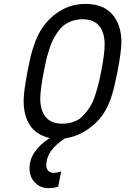

<svg xmlns="http://www.w3.org/2000/svg" viewBox="-20 -697 707 977"><path d="M400.4 -599Q371.7 -599 347.3 -590.5Q322.9 -582 305.3 -568.4Q287.8 -554.7 272.8 -532.9Q257.8 -511.1 247.7 -490.2Q237.6 -469.4 228.5 -439.8Q219.4 -410.2 214.2 -387.4Q209 -364.6 203.1 -333.3Q184.9 -242.2 184.9 -195.3Q184.9 -135.4 212.6 -101.6Q240.2 -67.7 296.9 -67.7Q330.1 -67.7 357.4 -78.1Q384.8 -88.5 404.3 -109.7Q423.8 -130.9 438.2 -153.6Q452.5 -176.4 463.5 -210Q474.6 -243.5 481.1 -269.9Q487.6 -296.2 494.8 -333.3Q512.4 -421.2 512.4 -471.4Q512.4 -531.2 484.7 -565.1Q457 -599 400.4 -599ZM233.1 5.2Q166 -9.8 133.1 -58.6Q100.3 -107.4 100.3 -184.2Q100.3 -229.8 119.8 -333.3Q129.6 -382.8 136.1 -410.2Q142.6 -437.5 155.6 -474Q168.6 -510.4 185.5 -539.7Q221.4 -600.3 281.2 -638.7Q341.1 -677.1 415.4 -677.1Q505.2 -677.1 551.4 -624Q597.7 -571 597.7 -482.4Q597.7 -436.8 578.1 -333.3Q563.8 -261.1 550.1 -214.8Q536.5 -168.6 511.7 -127Q483.1 -78.8 429.4 -40.7Q375.7 -2.6 310.5 7.2Q215.5 68.4 215.5 143.9Q215.5 163.4 226.2 172.9Q237 182.3 252 182.3Q274.1 182.3 291.7 174.5L276 253.3Q255.2 260.4 223.3 260.4Q186.8 260.4 158.5 232.4Q130.2 204.4 130.2 159.5Q130.2 72.3 233.1 5.2Z"/></svg>

Font: Monoid
Style: Italic
Weight: 400
Width: 4
Italic angle: -11°
Monospace: yes
Version: Version 0.61